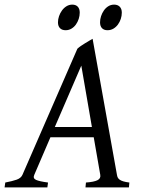

<svg xmlns="http://www.w3.org/2000/svg" viewBox="-37 -811 617 831"><path d="M200.2 -261.2H360.8L314.9 -526.9ZM521 0H333L335 -21Q369.6 -23.4 384.8 -31Q399.9 -38.6 397 -54.2L368.7 -216.8H181.2L111.3 -54.2Q104.5 -39.1 118.9 -32.5Q133.3 -25.9 170.9 -21L168 0H-17.1L-14.2 -21Q16.6 -26.9 35.2 -33.4Q53.7 -40 60.1 -54.2L297.9 -600.1Q304.2 -606 313 -612.1Q321.8 -618.2 331.1 -623.8Q340.3 -629.4 348.9 -634.5Q357.4 -639.6 363.8 -643.1L469.2 -54.2Q470.2 -47.4 472.9 -42.2Q475.6 -37.1 481.4 -33Q487.3 -28.8 497.3 -25.9Q507.3 -22.9 522.9 -21ZM308.1 -756.3Q308.1 -742.7 303.7 -729.2Q299.3 -715.8 291.5 -704.8Q283.7 -693.8 272.2 -687Q260.7 -680.2 247.1 -680.2Q231.4 -680.2 222.7 -689Q213.9 -697.8 213.9 -714.4Q213.9 -727.5 218.5 -741Q223.1 -754.4 231.2 -765.6Q239.3 -776.9 250.7 -783.9Q262.2 -791 275.9 -791Q291 -791 299.6 -782Q308.1 -772.9 308.1 -756.3ZM490.2 -756.3Q490.2 -742.7 485.8 -729.2Q481.4 -715.8 473.4 -704.8Q465.3 -693.8 453.9 -687Q442.4 -680.2 428.2 -680.2Q413.1 -680.2 404.5 -689Q396 -697.8 396 -714.4Q396 -727.5 400.4 -741Q404.8 -754.4 412.6 -765.6Q420.4 -776.9 431.6 -783.9Q442.9 -791 457 -791Q472.2 -791 481.2 -782Q490.2 -772.9 490.2 -756.3Z"/></svg>

Font: Gentium
Style: Italic
Weight: 400
Italic angle: -7°
Designer: J. Victor Gaultney
Version: Version 1.02; 2005; OFL release